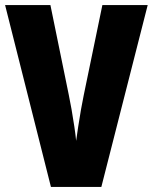

<svg xmlns="http://www.w3.org/2000/svg" viewBox="-20 -734 600 754"><path d="M560 -714 378 0H180L0 -714H178L250 -362Q255 -339 261 -304.5Q267 -270 272 -236.5Q277 -203 279 -181Q282 -203 287 -236Q292 -269 298 -303.5Q304 -338 309 -361L382 -714Z"/></svg>

Font: Noto Sans Sinhala ExtraCondensed Black
Style: Regular
Weight: 900
Width: 2
Designer: Jelle Bosma - Monotype Design Team
Foundry: Monotype Imaging Inc.
Version: Version 2.006; ttfautohint (v1.8.4.7-5d5b)